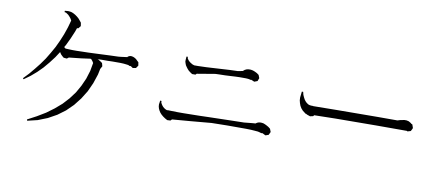

<svg xmlns="http://www.w3.org/2000/svg" viewBox="-72 -1064 3145 1385"><g transform="rotate(10 1500.0 -372.0)"><path d="M175.8 43 172.9 34.2 239.3 -1 300.8 -38.1 356.4 -79.1 406.2 -122.1 449.2 -168.9 487.3 -219.7 517.6 -273.4 543 -330.1 561.5 -389.6 572.3 -449.2 565.4 -460.9 561.5 -465.8 557.6 -470.7 552.7 -475.6 546.9 -476.6 482.4 -467.8 392.6 -458 379.9 -448.2 356.4 -450.2 344.7 -460 334 -470.7 326.2 -482.4 324.2 -486.3 296.9 -444.3 262.7 -399.4 225.6 -355.5 186.5 -316.4 144.5 -280.3 98.6 -247.1 92.8 -253.9 130.9 -293.9 166 -335.9 199.2 -377.9 230.5 -421.9 258.8 -468.8 285.2 -515.6 308.6 -565.4 330.1 -617.2 348.6 -670.9 363.3 -723.6 355.5 -737.3 348.6 -746.1 341.8 -753.9 334 -761.7 325.2 -767.6 316.4 -773.4 305.7 -775.4V-785.2L331.1 -787.1L343.8 -786.1L357.4 -783.2L371.1 -777.3L384.8 -769.5L398.4 -759.8L411.1 -749L422.9 -735.4L434.6 -720.7L438.5 -696.3L423.8 -677.7L414.1 -676.8L405.3 -651.4L381.8 -595.7L356.4 -543L346.7 -526.4L354.5 -520.5L359.4 -516.6V-517.6L381.8 -516.6L408.2 -515.6H440.4L478.5 -516.6L522.5 -517.6L571.3 -519.5L684.6 -524.4L744.1 -526.4L762.7 -528.3L807.6 -534.2L810.5 -538.1L818.4 -543L828.1 -545.9H838.9L850.6 -543L861.3 -538.1L872.1 -531.2L881.8 -521.5L892.6 -511.7L896.5 -487.3L882.8 -467.8L859.4 -463.9L843.8 -474.6H832L831.1 -476.6L822.3 -479.5L807.6 -481.4L789.1 -483.4L765.6 -484.4H707L670.9 -483.4H631.8L599.6 -482.4L607.4 -479.5L616.2 -473.6L626 -467.8L635.7 -460L641.6 -437.5L629.9 -416L621.1 -374L598.6 -306.6L569.3 -242.2L532.2 -182.6L489.3 -127.9L439.5 -79.1L382.8 -37.1L319.3 -2L250 25.4L176.8 43Z M1853.5 -162.1 1844.7 -165 1829.1 -168.9 1805.7 -170.9 1777.3 -172.9 1742.2 -173.8H1656.2H1604.5L1546.9 -172.9L1488.3 -171.9L1334 -158.2L1203.1 -147.5L1193.4 -137.7L1169.9 -136.7L1152.3 -146.5L1136.7 -157.2L1123 -168.9L1112.3 -180.7L1103.5 -194.3L1096.7 -209L1092.8 -223.6L1091.8 -238.3L1093.8 -252L1095.7 -266.6L1105.5 -265.6L1106.4 -252.9L1112.3 -242.2L1118.2 -233.4L1125 -225.6L1132.8 -218.8L1141.6 -212.9L1152.3 -208L1159.2 -206.1V-208L1190.4 -207L1229.5 -206.1H1276.4L1331.1 -207L1393.6 -208L1462.9 -210L1627 -213.9L1718.8 -215.8L1776.4 -221.7L1801.8 -223.6L1808.6 -228.5L1818.4 -233.4L1831.1 -236.3H1843.8L1857.4 -234.4L1870.1 -229.5L1883.8 -222.7L1897.5 -214.8L1911.1 -204.1L1919.9 -181.6L1909.2 -159.2L1886.7 -151.4L1865.2 -162.1L1864.3 -163.1ZM1709 -527.3 1704.1 -529.3 1692.4 -531.2 1676.8 -532.2H1655.3H1628.9L1599.6 -531.2L1565.4 -529.3L1526.4 -527.3L1484.4 -526.4L1455.1 -525.4L1321.3 -502.9L1313.5 -495.1H1289.1L1274.4 -504.9L1261.7 -514.6L1251 -526.4L1242.2 -538.1L1234.4 -549.8L1229.5 -562.5L1225.6 -575.2V-587.9L1226.6 -600.6L1227.5 -612.3H1237.3L1238.3 -601.6L1244.1 -592.8L1250 -585L1256.8 -579.1L1264.6 -573.2L1272.5 -568.4L1281.2 -563.5L1291 -560.5L1293 -559.6H1322.3L1348.6 -560.5L1379.9 -561.5L1416 -563.5L1549.8 -571.3L1603.5 -573.2H1609.4L1644.5 -580.1L1647.5 -582L1658.2 -590.8L1670.9 -596.7L1685.5 -599.6H1701.2L1716.8 -596.7L1732.4 -590.8L1748 -583L1762.7 -572.3L1771.5 -549.8L1762.7 -527.3L1740.2 -518.6L1718.8 -527.3L1717.8 -528.3Z M2189.5 -418.9 2359.4 -420.9 2661.1 -422.9H2805.7L2825.2 -428.7L2839.8 -431.6L2854.5 -434.6H2871.1L2887.7 -430.7L2904.3 -420.9L2909.2 -416L2916 -414.1L2918 -409.2L2918.9 -408.2L2919.9 -403.3L2924.8 -391.6L2923.8 -388.7L2924.8 -384.8L2914.1 -364.3L2890.6 -357.4L2885.7 -360.4H2661.1L2360.4 -358.4L2214.8 -355.5H2208L2202.1 -347.7L2179.7 -342.8L2157.2 -350.6L2148.4 -355.5H2142.6V-358.4L2138.7 -360.4L2122.1 -373L2108.4 -388.7L2098.6 -405.3L2091.8 -423.8L2086.9 -443.4L2085.9 -463.9L2090.8 -507.8H2095.7H2100.6L2105.5 -487.3L2113.3 -469.7L2121.1 -455.1L2129.9 -443.4L2138.7 -434.6L2148.4 -427.7L2157.2 -422.9L2167 -420.9L2176.8 -419.9H2188.5Z"/></g></svg>

Font: Kurinto Seri
Style: Regular
Weight: 400
Designer: Kurinto was developed by Clint Goss from a range of fonts that are compatible with the SIL Open Font License Version 1.1
Foundry: Clinton F. Goss
Version: Version 2.196; July 25, 2020